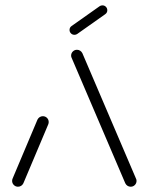

<svg xmlns="http://www.w3.org/2000/svg" viewBox="-20 -707 563 727"><path d="M48.1 0Q38.9 0 32.4 -6.5Q25.9 -13 25.9 -22.2Q25.9 -26.7 27.8 -31.1L121.9 -254.1Q124.8 -260 130.2 -263.5Q135.6 -267 142.2 -267Q151.5 -267 158 -260.6Q164.4 -254.1 164.4 -244.8Q164.4 -240.4 162.6 -235.9L68.5 -13Q65.6 -7 60.2 -3.5Q54.8 0 48.1 0ZM497 -22.2Q497 -13 490.6 -6.5Q484.1 0 474.8 0Q468.1 0 462.8 -3.5Q457.4 -7 454.4 -13L251.5 -487.4Q249.3 -491.5 249.3 -496.3Q249.3 -505.6 255.7 -512Q262.2 -518.5 271.5 -518.5Q278.1 -518.5 283.5 -515Q288.9 -511.5 291.9 -505.6L494.8 -31.1Q497 -27.4 497 -22.2ZM261.9 -575.2Q254.1 -575.2 248.7 -580.6Q243.3 -585.9 243.3 -593.7Q243.3 -603 251.1 -608.5L357 -683.3Q361.5 -686.7 367.8 -686.7Q375.6 -686.7 380.9 -681.3Q386.3 -675.9 386.3 -668.1Q386.3 -658.9 378.5 -653.3L272.6 -578.5Q268.1 -575.2 261.9 -575.2Z"/></svg>

Font: 26F Galaxy Hebrew
Style: Regular
Weight: 400
Designer: C₂₉H₂₅N₃O₅
Version: Version 1.000